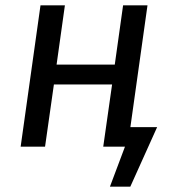

<svg xmlns="http://www.w3.org/2000/svg" viewBox="-20 -547 648 716"><path d="M456 0H365L398 -232H181L148 0H57L131 -527H222L191 -306H408L439 -527H530ZM466 149H390L446 0H411L421 -73H566Z"/></svg>

Font: Fira Sans Variable
Style: Italic
Weight: 397
Italic angle: -8°
Designer: Carrois Corporate & Edenspiekermann AG
Foundry: Carrois Corporate GbR & Edenspiekermann AG
Version: Version 4.202